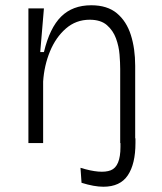

<svg xmlns="http://www.w3.org/2000/svg" viewBox="-20 -544 615 730"><path d="M88 0V-512H147L133 -346H147Q169 -438 212.5 -481Q256 -524 327 -524Q388 -524 424.5 -493.5Q461 -463 477.5 -411Q494 -359 494 -294V-18H495V0Q495 79 466 122.5Q437 166 373 166Q338 166 290 151L286 94Q364 118 401 103.5Q438 89 438 15V0H437V-282Q437 -305 434.5 -336.5Q432 -368 421 -398Q410 -428 386.5 -448.5Q363 -469 321 -469Q269 -469 230.5 -435.5Q192 -402 170 -348.5Q148 -295 144 -234V0Z"/></svg>

Font: Bricolage Grotesque 10pt ExtraLight
Style: Regular
Weight: 200
Designer: Mathieu Triay
Foundry: Atelier Triay
Version: Version 1.000; ttfautohint (v1.8.4.7-5d5b);gftools[0.9.32]